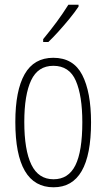

<svg xmlns="http://www.w3.org/2000/svg" viewBox="-20 -784 452 814"><path d="M366 -265Q366 10 207 10Q45 10 45 -267Q45 -400 84.5 -469.5Q124 -539 206 -539Q291 -539 328.5 -466.5Q366 -394 366 -265ZM83 -267Q83 -148 113 -86Q143 -24 207 -24Q270 -24 299.5 -83Q329 -142 329 -266Q329 -378 301.5 -441.5Q274 -505 206 -505Q141 -505 112 -443.5Q83 -382 83 -267ZM313 -756Q297 -732 274.5 -704.5Q252 -677 228 -650.5Q204 -624 185 -606H163V-618Q196 -658 221 -692Q246 -726 270 -764H313Z"/></svg>

Font: Noto Sans Arabic UI XCn XLt
Style: Regular
Weight: 200
Width: 2
Designer: Monotype Design Team, Nadine Chahine and Nizar Qandah
Foundry: Monotype Imaging Inc.
Version: Version 2.010; ttfautohint (v1.8.4.7-5d5b)